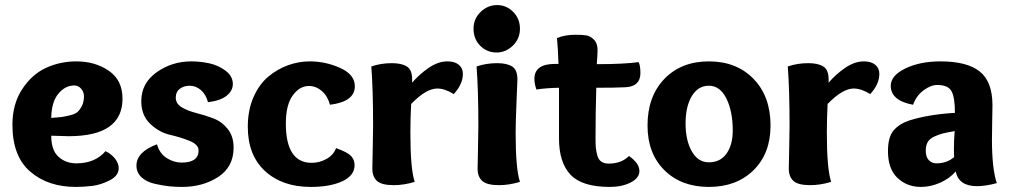

<svg xmlns="http://www.w3.org/2000/svg" viewBox="-20 -727 3986 757"><path d="M281 -485Q355 -485 409 -448Q463 -411 463 -338Q463 -190 251 -190Q232 -190 182 -192Q182 -135 210.5 -109Q239 -83 281 -83Q355 -83 396 -131Q419 -120 433.5 -101.5Q448 -83 448 -64Q448 -34 412.5 -16Q377 2 343.5 6Q310 10 279 10Q169 10 99 -50.5Q29 -111 29 -235Q29 -317 67.5 -375.5Q106 -434 161.5 -459.5Q217 -485 281 -485ZM273 -390Q237 -390 210 -357.5Q183 -325 182 -262Q210 -264 221.5 -265.5Q233 -267 254.5 -272Q276 -277 285.5 -285.5Q295 -294 303 -309.5Q311 -325 311 -348Q311 -364 300 -377Q289 -390 273 -390Z M800 -324Q792 -355 772 -372Q752 -389 728 -389Q705 -389 689 -377Q673 -365 673 -342Q673 -318 696.5 -304Q720 -290 753.5 -281.5Q787 -273 820.5 -260.5Q854 -248 877.5 -219Q901 -190 901 -145Q901 -69 840.5 -29.5Q780 10 698 10Q672 10 647 7.5Q622 5 589.5 -2.5Q557 -10 537.5 -28.5Q518 -47 518 -74Q518 -128 599 -158Q609 -122 637 -104Q665 -86 696 -86Q763 -86 763 -134Q763 -157 727.5 -171.5Q692 -186 650 -195.5Q608 -205 572.5 -238.5Q537 -272 537 -328Q537 -399 597.5 -442Q658 -485 734 -485Q769 -485 804.5 -477.5Q840 -470 869 -448.5Q898 -427 898 -396Q898 -369 873.5 -349.5Q849 -330 800 -324Z M1209 -85Q1240 -85 1267.5 -100.5Q1295 -116 1305 -143Q1350 -127 1364 -112Q1378 -97 1378 -76Q1378 -35 1330 -12.5Q1282 10 1205 10Q1093 10 1025 -52.5Q957 -115 957 -227Q957 -293 979.5 -344Q1002 -395 1038 -425Q1074 -455 1116 -470Q1158 -485 1201 -485Q1264 -485 1321.5 -459Q1379 -433 1379 -387Q1379 -326 1281 -314Q1272 -348 1249 -368Q1226 -388 1198 -388Q1161 -388 1134 -350.5Q1107 -313 1107 -240Q1107 -85 1209 -85Z M1525 -478Q1563 -478 1584 -465Q1605 -452 1605 -414V-401Q1632 -433 1669.5 -459Q1707 -485 1744 -485Q1773 -485 1789 -471.5Q1805 -458 1805 -436Q1805 -395 1769 -356Q1734 -378 1704 -378Q1660 -378 1601 -317Q1598 -258 1598 -203Q1598 -61 1615 -10Q1573 3 1532 3Q1485 3 1466.5 -13.5Q1448 -30 1448 -62Q1448 -78 1449.5 -137Q1451 -196 1451 -231Q1451 -374 1444 -465Q1482 -478 1525 -478Z M1938 -520Q1900 -520 1873.5 -546.5Q1847 -573 1847 -614Q1847 -653 1875 -680Q1903 -707 1940 -707Q1977 -707 2003.5 -680Q2030 -653 2030 -614Q2030 -574 2002 -547Q1974 -520 1938 -520ZM1940 -478Q1978 -478 1999 -465Q2020 -452 2020 -414Q2020 -408 2016.5 -326Q2013 -244 2013 -203Q2013 -61 2030 -10Q1988 3 1947 3Q1900 3 1881.5 -13.5Q1863 -30 1863 -62Q1863 -78 1864.5 -137Q1866 -196 1866 -231Q1866 -374 1859 -465Q1897 -478 1940 -478Z M2184 -181V-381Q2132 -380 2095 -374Q2087 -396 2087 -416Q2087 -475 2168 -475H2182Q2180 -536 2176 -577Q2208 -590 2249 -590Q2276 -590 2291.5 -587.5Q2307 -585 2321.5 -571Q2336 -557 2336 -530Q2336 -514 2333 -474Q2437 -474 2498 -482Q2505 -468 2505 -439Q2505 -386 2446 -383Q2408 -381 2331 -381Q2328 -282 2328 -183Q2328 -159 2329 -146.5Q2330 -134 2334.5 -116Q2339 -98 2350.5 -90Q2362 -82 2380 -82Q2430 -82 2460 -112Q2501 -83 2501 -53Q2501 -25 2466.5 -7.5Q2432 10 2384 10Q2275 10 2229.5 -38Q2184 -86 2184 -181Z M2533 -232Q2533 -347 2599.5 -416Q2666 -485 2775 -485Q2884 -485 2951 -416Q3018 -347 3018 -232Q3018 -122 2951 -56Q2884 10 2775 10Q2666 10 2599.5 -56Q2533 -122 2533 -232ZM2869 -212Q2869 -288 2844 -338.5Q2819 -389 2775 -389Q2732 -389 2707.5 -348Q2683 -307 2683 -240Q2683 -174 2707.5 -130.5Q2732 -87 2775 -87Q2820 -87 2844.5 -121.5Q2869 -156 2869 -212Z M3167 -478Q3205 -478 3226 -465Q3247 -452 3247 -414V-401Q3274 -433 3311.5 -459Q3349 -485 3386 -485Q3415 -485 3431 -471.5Q3447 -458 3447 -436Q3447 -395 3411 -356Q3376 -378 3346 -378Q3302 -378 3243 -317Q3240 -258 3240 -203Q3240 -61 3257 -10Q3215 3 3174 3Q3127 3 3108.5 -13.5Q3090 -30 3090 -62Q3090 -78 3091.5 -137Q3093 -196 3093 -231Q3093 -374 3086 -465Q3124 -478 3167 -478Z M3580 -314Q3492 -330 3492 -389Q3492 -429 3549.5 -457Q3607 -485 3688 -485Q3793 -485 3843 -445Q3893 -405 3893 -312Q3893 -304 3892 -253Q3891 -202 3891 -177Q3891 -62 3910 -5Q3866 7 3832 7Q3760 7 3748 -51Q3724 -23 3686.5 -6.5Q3649 10 3611 10Q3556 10 3518.5 -25.5Q3481 -61 3481 -131Q3481 -187 3503.5 -213Q3526 -239 3565 -252Q3641 -276 3745 -282Q3745 -343 3731.5 -367.5Q3718 -392 3675 -392Q3650 -392 3621.5 -371Q3593 -350 3580 -314ZM3744 -210Q3714 -205 3698 -201Q3682 -197 3663.5 -188.5Q3645 -180 3637.5 -166.5Q3630 -153 3630 -133Q3630 -108 3642 -95.5Q3654 -83 3672 -83Q3714 -83 3742 -108Q3741 -117 3741 -138Q3741 -174 3744 -210Z"/></svg>

Font: Overlock Black
Style: Regular
Weight: 900
Designer: Dario Muhafara
Foundry: Dario Manuel Muhafara
Version: Version 1.002